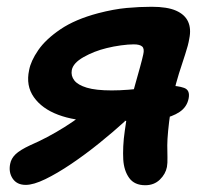

<svg xmlns="http://www.w3.org/2000/svg" viewBox="-20 -535 621 567"><path d="M409 12Q377 12 361.5 -9.5Q346 -31 344 -64Q343 -81 344 -103Q345 -125 348.5 -148.5Q352 -172 355 -193Q359 -211 365.5 -235.5Q372 -260 379.5 -286.5Q387 -313 393.5 -336.5Q400 -360 403 -374Q407 -391 400 -397.5Q393 -404 375 -404Q359 -404 337 -401Q315 -398 295 -393Q258 -384 227 -366.5Q196 -349 192 -328Q189 -311 199.5 -297.5Q210 -284 236.5 -276Q263 -268 310 -268Q333 -268 359 -270Q385 -272 409.5 -275.5Q434 -279 452 -280.5Q470 -282 478 -282Q505 -282 523.5 -275.5Q542 -269 537 -244Q532 -219 510.5 -204.5Q489 -190 456.5 -184Q424 -178 383 -178H262Q200 -178 152 -196Q104 -214 80 -248Q56 -282 66 -328Q71 -355 93 -387Q115 -419 158.5 -448.5Q202 -478 270 -496Q316 -508 354 -511.5Q392 -515 428 -515Q474 -515 500 -503.5Q526 -492 535.5 -471Q545 -450 539 -421Q536 -402 527 -375Q518 -348 508.5 -318Q499 -288 493 -259Q488 -235 483.5 -205Q479 -175 476.5 -148.5Q474 -122 474 -106Q474 -89 474.5 -71Q475 -53 473 -42Q469 -21 452 -4.5Q435 12 409 12ZM56 11Q30 11 17.5 -7.5Q5 -26 10 -51Q13 -67 26 -79.5Q39 -92 69 -106Q120 -128 171 -160Q222 -192 268 -233L349 -177Q315 -146 273.5 -112.5Q232 -79 190.5 -51Q149 -23 114 -6Q79 11 56 11Z"/></svg>

Font: Shantell Sans SemiBold
Style: Italic
Weight: 600
Italic angle: -11°
Designer: Stephen Nixon, Anya Danilova, Shantell Martin
Foundry: Arrow Type
Version: Version 1.011;[c5ecc13dd]